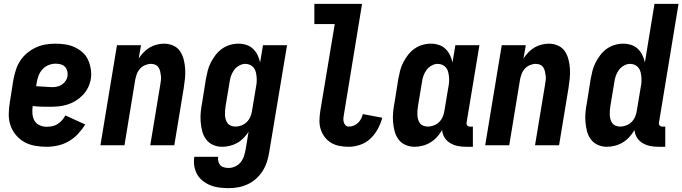

<svg xmlns="http://www.w3.org/2000/svg" viewBox="-20 -755 3547 998"><path d="M222 8Q191 8 161 2.5Q131 -3 106 -17Q81 -31 62.5 -53.5Q44 -76 34.5 -103.5Q25 -131 25.5 -162Q26 -193 31 -223L50 -343Q55 -368 63 -393Q71 -418 86 -440.5Q101 -463 122.5 -480.5Q144 -498 168.5 -509Q193 -520 218 -524Q243 -528 268 -528Q295 -528 320.5 -524Q346 -520 368.5 -509.5Q391 -499 409.5 -482.5Q428 -466 438 -443.5Q448 -421 452 -395.5Q456 -370 452 -344Q448 -321 437.5 -299.5Q427 -278 410 -260.5Q393 -243 372.5 -230.5Q352 -218 329 -211Q306 -204 284 -202Q262 -200 239 -200Q217 -200 194.5 -200.5Q172 -201 150 -204Q147 -184 148.5 -164.5Q150 -145 158.5 -129Q167 -113 185 -104.5Q203 -96 223 -96Q237 -96 251.5 -99Q266 -102 279 -110Q292 -118 302.5 -130Q313 -142 320 -155L423 -108Q407 -82 385.5 -59Q364 -36 337 -20.5Q310 -5 280.5 1.5Q251 8 222 8ZM252 -302Q265 -302 278 -305Q291 -308 302 -315.5Q313 -323 321 -334.5Q329 -346 331 -359Q333 -373 329.5 -386Q326 -399 317.5 -408Q309 -417 296 -420.5Q283 -424 269 -424Q251 -424 233 -417Q215 -410 201.5 -395.5Q188 -381 181 -363Q174 -345 171 -327L168 -307Q178 -306 188.5 -305.5Q199 -305 209.5 -304.5Q220 -304 230.5 -303Q241 -302 252 -302Z M502 0 588 -520H713L701 -451Q712 -468 726.5 -483Q741 -498 758 -508Q775 -518 794.5 -523Q814 -528 833 -528Q858 -528 880.5 -518Q903 -508 916 -488.5Q929 -469 935 -445.5Q941 -422 942.5 -397Q944 -372 941.5 -347Q939 -322 935 -297L886 0H761L813 -314Q815 -326 816.5 -338Q818 -350 816.5 -361.5Q815 -373 812.5 -384Q810 -395 804 -404.5Q798 -414 787.5 -418.5Q777 -423 765 -423Q750 -423 734.5 -416.5Q719 -410 708 -398Q697 -386 691.5 -371Q686 -356 683 -341L627 0Z M1169 223Q1144 223 1120 220Q1096 217 1074.5 208.5Q1053 200 1034.5 185.5Q1016 171 1005 151.5Q994 132 990 108.5Q986 85 990 60H1114Q1112 72 1115 84Q1118 96 1125.5 104Q1133 112 1144.5 115Q1156 118 1169 118Q1186 118 1203 110Q1220 102 1231.5 87.5Q1243 73 1248.5 55.5Q1254 38 1257 21L1272 -70Q1261 -53 1246 -37.5Q1231 -22 1213 -12Q1195 -2 1174.5 3Q1154 8 1135 8Q1109 8 1087 -2Q1065 -12 1051 -31Q1037 -50 1031 -73.5Q1025 -97 1023 -122Q1021 -147 1023.5 -172.5Q1026 -198 1031 -223L1050 -343Q1054 -365 1059.5 -387Q1065 -409 1075.5 -429.5Q1086 -450 1100.5 -469Q1115 -488 1134 -501.5Q1153 -515 1175 -521.5Q1197 -528 1219 -528Q1241 -528 1261 -521.5Q1281 -515 1295.5 -501Q1310 -487 1319 -468.5Q1328 -450 1332 -430L1347 -520H1472L1379 38Q1375 63 1367 87.5Q1359 112 1345 134Q1331 156 1311 174Q1291 192 1267 203Q1243 214 1218.5 218.5Q1194 223 1169 223ZM1204 -97Q1219 -97 1235 -103Q1251 -109 1263 -121Q1275 -133 1281.5 -148.5Q1288 -164 1290 -179L1310 -299Q1313 -313 1314 -326.5Q1315 -340 1314 -353Q1313 -366 1310 -379Q1307 -392 1299.5 -402Q1292 -412 1280.5 -417.5Q1269 -423 1255 -423Q1239 -423 1223 -414Q1207 -405 1196.5 -390.5Q1186 -376 1180.5 -359.5Q1175 -343 1173 -326L1153 -206Q1151 -194 1150 -182Q1149 -170 1149.5 -158Q1150 -146 1153 -135Q1156 -124 1162.5 -115Q1169 -106 1180.5 -101.5Q1192 -97 1204 -97Z M1793 8Q1768 8 1744.5 3.5Q1721 -1 1701.5 -12.5Q1682 -24 1668 -42.5Q1654 -61 1647 -83Q1640 -105 1640.5 -129.5Q1641 -154 1645 -179L1720 -630H1614V-735H1862L1768 -162Q1766 -151 1765 -141Q1764 -131 1766.5 -121Q1769 -111 1776 -104Q1783 -97 1793 -97Q1806 -97 1818.5 -102Q1831 -107 1841 -116.5Q1851 -126 1857 -138Q1863 -150 1866 -162L1967 -143Q1959 -113 1944 -85Q1929 -57 1906 -35Q1883 -13 1852.5 -2.5Q1822 8 1793 8Z M2135 8Q2109 8 2087 -2Q2065 -12 2051 -31Q2037 -50 2031 -73.5Q2025 -97 2023 -122Q2021 -147 2023.5 -172.5Q2026 -198 2031 -223L2050 -343Q2054 -365 2059.5 -387Q2065 -409 2075.5 -429.5Q2086 -450 2100.5 -469Q2115 -488 2134 -501.5Q2153 -515 2175 -521.5Q2197 -528 2219 -528Q2241 -528 2261 -521.5Q2281 -515 2295.5 -501Q2310 -487 2319 -468.5Q2328 -450 2332 -430L2347 -520H2472L2405 -116Q2404 -108 2409 -102.5Q2414 -97 2421 -97H2438V8H2403Q2381 8 2360 4Q2339 0 2320.5 -11Q2302 -22 2291 -39.5Q2280 -57 2278 -79Q2267 -60 2251.5 -43Q2236 -26 2217 -14.5Q2198 -3 2176.5 2.5Q2155 8 2135 8ZM2204 -97Q2219 -97 2235 -103Q2251 -109 2263 -121Q2275 -133 2281.5 -148.5Q2288 -164 2290 -179L2310 -299Q2313 -313 2314 -326.5Q2315 -340 2314 -353Q2313 -366 2310 -379Q2307 -392 2299.5 -402Q2292 -412 2280.5 -417.5Q2269 -423 2255 -423Q2239 -423 2223 -414Q2207 -405 2196.5 -390.5Q2186 -376 2180.5 -359.5Q2175 -343 2173 -326L2153 -206Q2151 -194 2150 -182Q2149 -170 2149.5 -158Q2150 -146 2153 -135Q2156 -124 2162.5 -115Q2169 -106 2180.5 -101.5Q2192 -97 2204 -97Z M2502 0 2588 -520H2713L2701 -451Q2712 -468 2726.5 -483Q2741 -498 2758 -508Q2775 -518 2794.5 -523Q2814 -528 2833 -528Q2858 -528 2880.5 -518Q2903 -508 2916 -488.5Q2929 -469 2935 -445.5Q2941 -422 2942.5 -397Q2944 -372 2941.5 -347Q2939 -322 2935 -297L2886 0H2761L2813 -314Q2815 -326 2816.5 -338Q2818 -350 2816.5 -361.5Q2815 -373 2812.5 -384Q2810 -395 2804 -404.5Q2798 -414 2787.5 -418.5Q2777 -423 2765 -423Q2750 -423 2734.5 -416.5Q2719 -410 2708 -398Q2697 -386 2691.5 -371Q2686 -356 2683 -341L2627 0Z M3135 8Q3109 8 3087 -2Q3065 -12 3051 -31Q3037 -50 3031 -73.5Q3025 -97 3023 -122Q3021 -147 3023.5 -172.5Q3026 -198 3031 -223L3050 -343Q3054 -365 3059.5 -387Q3065 -409 3075.5 -429.5Q3086 -450 3100.5 -469Q3115 -488 3134 -501.5Q3153 -515 3175 -521.5Q3197 -528 3219 -528Q3241 -528 3261 -521.5Q3281 -515 3295.5 -501Q3310 -487 3319 -468.5Q3328 -450 3332 -430L3382 -735H3507L3405 -116Q3404 -108 3409 -102.5Q3414 -97 3421 -97H3438V8H3403Q3381 8 3360 4Q3339 0 3320.5 -11Q3302 -22 3291 -39.5Q3280 -57 3278 -79Q3267 -60 3251.5 -43Q3236 -26 3217 -14.5Q3198 -3 3176.5 2.5Q3155 8 3135 8ZM3204 -97Q3219 -97 3235 -103Q3251 -109 3263 -121Q3275 -133 3281.5 -148.5Q3288 -164 3290 -179L3310 -299Q3313 -313 3314 -326.5Q3315 -340 3314 -353Q3313 -366 3310 -379Q3307 -392 3299.5 -402Q3292 -412 3280.5 -417.5Q3269 -423 3255 -423Q3239 -423 3223 -414Q3207 -405 3196.5 -390.5Q3186 -376 3180.5 -359.5Q3175 -343 3173 -326L3153 -206Q3151 -194 3150 -182Q3149 -170 3149.5 -158Q3150 -146 3153 -135Q3156 -124 3162.5 -115Q3169 -106 3180.5 -101.5Q3192 -97 3204 -97Z"/></svg>

Font: Iosevka Curly Extrabold
Style: Italic
Weight: 800
Italic angle: -9°
Monospace: yes
Designer: Belleve Invis
Foundry: Belleve Invis
Version: Version 22.1.2; ttfautohint (v1.8.4)